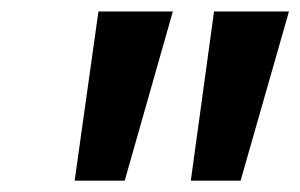

<svg xmlns="http://www.w3.org/2000/svg" viewBox="-20 -696 530 339"><path d="M404.8 -377H316.9L357.9 -675.8H490.2ZM200.2 -377H111.8L153.8 -675.8H285.2Z"/></svg>

Font: Lorenzo Sans
Style: Bold Italic
Weight: 700
Italic angle: -12°
Foundry: Intel Corporation
Version: Version 1.00; ttfautohint (v1.5)